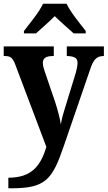

<svg xmlns="http://www.w3.org/2000/svg" viewBox="-20 -786 580 1035"><path d="M109 -619V-606H174C200 -630 247 -670 275 -699C303 -671 352 -629 377 -606H442V-619C413 -657 359 -721 339 -766H212C192 -721 138 -657 109 -619ZM25 172V229H41C226 229 262 183 325 -2L466 -412C484 -467 502 -483 537 -484H540V-536H340V-484H344C381 -482 398 -474 398 -447C398 -433 393 -409 389 -395L331 -206C322 -178 313 -148 308 -115C304 -143 292 -191 277 -237L221 -401C215 -418 211 -434 211 -447C211 -471 226 -484 266 -484H270V-536H0V-484H4C35 -484 48 -477 63 -436L230 6C200 104 154 172 25 172Z"/></svg>

Font: Noto Serif Myanmar SemiCondensed
Style: Bold
Weight: 700
Width: 4
Designer: Ben Mitchell and the Monotype Design Team
Foundry: Monotype Imaging Inc.
Version: Version 2.106